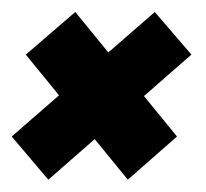

<svg xmlns="http://www.w3.org/2000/svg" viewBox="-22 -399 344 320"><path d="M191 -99.5 273 -171.5 103.5 -379 21 -308ZM58.5 -99.5 297 -308 236 -379 -2.5 -171.5Z"/></svg>

Font: Anybody
Style: Bold Italic
Weight: 700
Italic angle: -10°
Designer: Tyler Finck
Foundry: Etcetera Type Company
Version: Version 1.113;gftools[0.9.25]